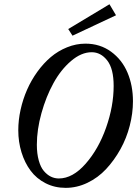

<svg xmlns="http://www.w3.org/2000/svg" viewBox="-20 -885 656 918"><path d="M326.7 -714.4 306.2 -746.1 503.4 -864.7 534.7 -812ZM293.9 13.2Q241.2 13.2 197.8 -9Q154.3 -31.2 126.2 -69.1Q98.1 -106.9 82.8 -156.7Q67.4 -206.5 67.4 -262.2Q67.4 -310.5 78.4 -360.4Q89.4 -410.2 109.4 -455.8Q129.4 -501.5 158.7 -542Q188 -582.5 222.9 -612.1Q257.8 -641.6 300.8 -658.9Q343.8 -676.3 388.7 -676.3Q458.5 -676.3 511 -637.9Q563.5 -599.6 589.6 -537.8Q615.7 -476.1 615.7 -400.9Q615.7 -343.3 600.3 -283.7Q585 -224.1 555.7 -171.4Q526.4 -118.7 487.5 -76.9Q448.7 -35.2 398.2 -11Q347.7 13.2 293.9 13.2ZM261.2 -31.7Q327.6 -31.7 389.4 -102.1Q451.2 -172.4 487.3 -274.9Q523.4 -377.4 523.4 -474.1Q523.4 -556.6 492.7 -595.9Q461.9 -635.3 418.5 -635.3Q368.7 -635.3 319.6 -593.3Q270.5 -551.3 235.4 -487.1Q200.2 -422.9 178.2 -344Q156.2 -265.1 156.2 -192.9Q156.2 -150.4 165.3 -117.9Q174.3 -85.4 189.7 -67.4Q205.1 -49.3 223.1 -40.5Q241.2 -31.7 261.2 -31.7Z"/></svg>

Font: Elstob 8pt Medium
Style: Italic
Weight: 500
Italic angle: -20°
Designer: Peter S. Baker
Version: Version 1.015